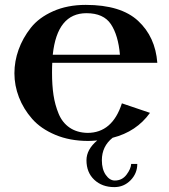

<svg xmlns="http://www.w3.org/2000/svg" viewBox="-20 -562 693 786"><path d="M517 109H542Q542 148 514.5 176Q487 204 448 204Q398 204 366 174Q334 144 334 94Q334 50 378 13Q354 15 341 15Q266 15 206.5 -10Q147 -35 111.5 -75.5Q76 -116 57.5 -164Q39 -212 39 -262Q39 -311 56 -358.5Q73 -406 106 -448Q139 -490 197.5 -516Q256 -542 331 -542Q475 -542 545.5 -476.5Q616 -411 624 -305H194Q193 -291 193 -264Q193 -213 199 -173Q205 -133 220 -96.5Q235 -60 265 -39.5Q295 -19 338 -18Q440 -18 479 -139L594 -100Q539 -23 441 2Q397 37 397 94Q397 131 413 154Q429 177 450 177Q480 177 498 153Q516 129 517 109ZM334 -508Q214 -508 196 -338H471Q464 -418 434 -463Q404 -508 334 -508Z"/></svg>

Font: Uncial Antiqua
Style: Regular
Weight: 400
Designer: Astigmatic (AOETI)
Foundry: Astigmatic (AOETI)
Version: Version 1.000